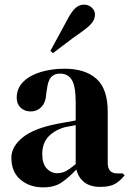

<svg xmlns="http://www.w3.org/2000/svg" viewBox="-20 -792 558 827"><path d="M166 15Q108 15 68.5 -18Q29 -51 29 -113Q29 -160 77 -199.5Q125 -239 228 -259Q244 -262 264 -265.5Q284 -269 306 -273V-352Q306 -420 289.5 -447.5Q273 -475 238 -475Q214 -475 200 -459.5Q186 -444 182 -406L180 -395Q178 -352 159 -332Q140 -312 112 -312Q86 -312 69 -328Q52 -344 52 -371Q52 -412 80.5 -440Q109 -468 156 -482Q203 -496 258 -496Q347 -496 395.5 -452.5Q444 -409 444 -311V-90Q444 -45 486 -45H508L517 -37Q498 -13 475.5 0Q453 13 412 13Q368 13 342.5 -7.5Q317 -28 309 -62Q279 -30 247.5 -7.5Q216 15 166 15ZM227 -46Q247 -46 264.5 -55.5Q282 -65 306 -85V-253Q296 -251 286 -249Q276 -247 263 -245Q217 -233 189.5 -204.5Q162 -176 162 -128Q162 -87 181 -66.5Q200 -46 227 -46ZM197 -573Q211 -599 229 -631.5Q247 -664 272 -711Q289 -743 305 -757.5Q321 -772 342 -772Q361 -772 375 -759.5Q389 -747 389 -729Q389 -710 376 -693.5Q363 -677 332 -655Q289 -625 260 -602.5Q231 -580 208 -563Z"/></svg>

Font: DeepMind Serif Display
Style: Regular
Weight: 400
Designer: Frank Grießhammer / Modifications: Colophon Foundry
Foundry: Colophon Foundry
Version: Version 5.003; ttfautohint (v1.8.2)